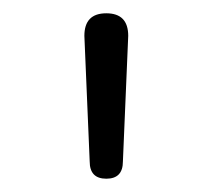

<svg xmlns="http://www.w3.org/2000/svg" viewBox="-20 -716 320 289"><path d="M165 -473Q165 -447 140 -447Q115 -447 115 -473L107 -662Q107 -696 140 -696Q173 -696 173 -662Z"/></svg>

Font: Nsibidi Libre Uzo
Style: Regular
Weight: 400
Designer: Oluwaseun Badejo
Version: Version 1.021